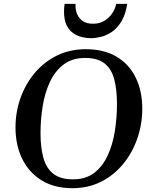

<svg xmlns="http://www.w3.org/2000/svg" viewBox="-20 -963 787 997"><path d="M356 14.2Q261.2 14.2 195.3 -26.9Q129.4 -67.9 95 -138.9Q60.5 -210 60.5 -300.8Q60.5 -381.3 86.7 -454.6Q112.8 -527.8 161.1 -585Q209.5 -642.1 276.4 -674.8Q343.3 -707.5 425.3 -707.5Q520.5 -707.5 585.9 -668.2Q651.4 -628.9 685.1 -559.3Q718.8 -489.7 718.8 -398.9Q718.8 -318.4 693.1 -244.1Q667.5 -169.9 619.6 -111.6Q571.8 -53.2 505.1 -19.5Q438.5 14.2 356 14.2ZM359.4 -31.7Q425.3 -31.7 469.2 -65.4Q513.2 -99.1 539.3 -156Q565.4 -212.9 576.4 -282.2Q587.4 -351.6 587.4 -422.4Q587.4 -497.6 573.2 -551.3Q559.1 -605 523.2 -633.5Q487.3 -662.1 422.4 -662.1Q355.5 -662.1 310.8 -628.4Q266.1 -594.7 239.5 -538.1Q212.9 -481.4 201.7 -412.1Q190.4 -342.8 190.4 -271.5Q190.4 -197.3 205.3 -143.3Q220.2 -89.4 257.1 -60.5Q293.9 -31.7 359.4 -31.7ZM451.7 -764.6Q430.7 -764.6 406.5 -770.3Q382.3 -775.9 360.8 -790.3Q339.4 -804.7 325.9 -832Q312.5 -859.4 312.5 -902.8Q312.5 -912.1 313.2 -922.1Q314 -932.1 315.4 -942.9H372.6Q372.1 -940.4 372.1 -937.5Q372.1 -934.6 372.1 -932.1Q372.1 -909.2 381.3 -887.9Q390.6 -866.7 410.4 -853.3Q430.2 -839.8 462.9 -839.8Q497.1 -839.8 522.2 -855.2Q547.4 -870.6 563 -894.3Q578.6 -918 583.5 -942.9H640.6Q631.8 -886.2 610.1 -851.1Q588.4 -815.9 560.3 -797.1Q532.2 -778.3 503.4 -771.5Q474.6 -764.6 451.7 -764.6Z"/></svg>

Font: Gelasio Medium
Style: Italic
Weight: 500
Italic angle: -8.5°
Designer: Eben Sorkin
Foundry: Eben Sorkin
Version: Version 1.008